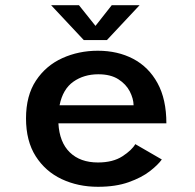

<svg xmlns="http://www.w3.org/2000/svg" viewBox="-20 -707 750 738"><path d="M602 -94Q587.5 -73.5 556 -49Q524.5 -24.5 474.8 -6.8Q425 11 356.5 11Q280 11 217.2 -18.5Q154.5 -48 117.2 -106.5Q80 -165 80 -252Q80 -339.5 118.2 -397.2Q156.5 -455 219.5 -483.5Q282.5 -512 356 -512Q432.5 -512 492 -480.8Q551.5 -449.5 585.5 -387.5Q619.5 -325.5 619.5 -233H204.5Q208.5 -160 248.5 -121.2Q288.5 -82.5 356.5 -82.5Q414 -82.5 450.5 -106.2Q487 -130 500 -153ZM358 -421.5Q302.5 -421.5 262 -393Q221.5 -364.5 209 -302.5H493.5Q493 -328 478.8 -355.8Q464.5 -383.5 434.8 -402.5Q405 -421.5 358 -421.5ZM516.5 -687 391 -553H302L176.5 -687H283.5L347 -607.5L409.5 -687Z"/></svg>

Font: League Mono Medium
Style: Regular
Weight: 500
Width: 6
Designer: Tyler Finck
Foundry: The League of Moveable Type / Tyler Finck
Version: Version 2.300;RELEASE